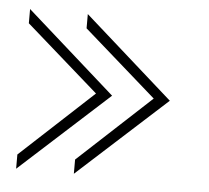

<svg xmlns="http://www.w3.org/2000/svg" viewBox="-39 -474 541 497"><g transform="rotate(5 231.5 -225.5)"><path d="M170 -55 359 -230 170 -396V-433L401 -228L170 -18ZM20 -55 209 -230 20 -396V-433L251 -228L20 -18Z"/></g></svg>

Font: Poiret One
Style: Regular
Weight: 400
Designer: Denis Masharov (denis.masharov@gmail.com), Cyreal (Charset Expansion)
Foundry: Denis Masharov
Version: Version 1.101